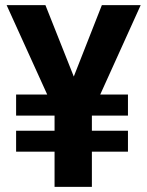

<svg xmlns="http://www.w3.org/2000/svg" viewBox="-20 -731 576 751"><path d="M480.5 -219.7V-137.7H339.4V0H193.4V-137.7H43V-219.7H193.4V-278.8H43V-361.3H164.6L5.9 -710.9H157.7L268.6 -431.6L378.4 -710.9H530.3L372.1 -361.3H480.5V-278.8H339.4V-219.7Z"/></svg>

Font: Vazirmatn UI
Style: Bold
Weight: 700
Designer: Saber Rastikerdar
Foundry: Saber Rastikerdar
Version: Version 33.003